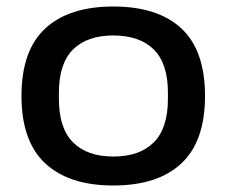

<svg xmlns="http://www.w3.org/2000/svg" viewBox="-20 -558 697 590"><path d="M328 12Q192 12 119 -56Q46 -124 46 -263Q46 -403 119 -470.5Q192 -538 328 -538Q465 -538 537.5 -470.5Q610 -403 610 -263Q610 -124 537.5 -56Q465 12 328 12ZM328 -77Q409 -77 452.5 -120.5Q496 -164 496 -254V-273Q496 -363 452.5 -406Q409 -449 328 -449Q248 -449 204.5 -406Q161 -363 161 -273V-254Q161 -164 204.5 -120.5Q248 -77 328 -77Z"/></svg>

Font: Archivo SemiExpanded Medium
Style: Regular
Weight: 500
Width: 6
Designer: Hector Gatti
Foundry: Omnibus-Type
Version: Version 2.001; ttfautohint (v1.8.3)